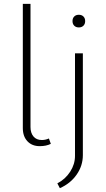

<svg xmlns="http://www.w3.org/2000/svg" viewBox="-20 -759 551 1001"><path d="M187 3Q147 3 123 -22.5Q99 -48 99 -91V-739H139V-97Q139 -66 154.5 -47.5Q170 -29 198 -29Q217 -29 235 -37L245 -9Q221 3 187 3ZM415 -625Q406 -616 391 -616Q376 -616 367 -625Q358 -634 358 -649Q358 -664 367 -673Q376 -682 391 -682Q406 -682 415 -673Q424 -664 424 -649Q424 -634 415 -625ZM292 222 279 197Q321 175 346 136Q371 97 371 54V-481H412V50Q412 105 379.5 151.5Q347 198 292 222Z"/></svg>

Font: Cantarell Light
Style: Regular
Weight: 300
Designer: Dave Crossland, Nikolaus Waxweiler, Florian Fecher, Jacques Le Bailly, Eben Sorkin, Alexei Vanyashin, Alexios Zavras, Em
Version: Version 0.303